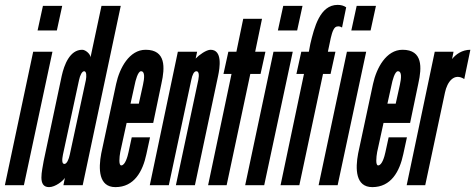

<svg xmlns="http://www.w3.org/2000/svg" viewBox="-44 -759 1948 787"><path d="M110 -634H189L211 -735H132ZM54 0 171 -547H92L-24 0Z M451 -735H372L327 -524C327 -537 307 -555 293 -555C242 -555 219 -493 209 -448L135 -99C129 -60 109 8 157 8C183 8 215 -18 222 -30L216 0H295ZM242 -125C238 -106 230 -87 220 -87C209 -87 210 -105 214 -125L280 -431C284 -450 292 -467 301 -467C311 -467 311 -447 308 -431Z M496 -196 483 -136C479 -117 469 -81 453 -81C442 -81 445 -114 449 -136L475 -255H584L618 -418C632 -481 637 -555 553 -555C486 -555 446 -480 432 -415L371 -130C359 -67 360 8 429 8C506 8 541 -56 556 -127L571 -196ZM508 -411C511 -427 521 -467 534 -467C551 -467 548 -438 542 -411L525 -334H491Z M740 -431C744 -452 751 -467 761 -467C771 -467 773 -453 769 -432L677 0H755L850 -448C857 -481 869 -555 819 -555C802 -555 772 -534 758 -519L764 -547H685L570 0H648Z M953 -682 925 -547H892L872 -456H905L809 0H885L982 -456H1024L1044 -547H1002L1030 -682Z M1095 -634H1174L1196 -735H1117ZM1039 0 1156 -547H1077L961 0Z M1183 0 1280 -456H1311L1331 -547H1300L1308 -585C1313 -610 1319 -637 1330 -647C1336 -652 1348 -653 1358 -646L1375 -729C1365 -736 1353 -739 1340 -739C1267 -739 1244 -646 1228 -579L1222 -547H1191L1171 -456H1202L1106 0Z M1396 -634H1475L1497 -735H1418ZM1340 0 1457 -547H1378L1262 0Z M1549 -196 1536 -136C1532 -117 1522 -81 1506 -81C1495 -81 1498 -114 1502 -136L1528 -255H1637L1671 -418C1685 -481 1690 -555 1606 -555C1539 -555 1499 -480 1485 -415L1424 -130C1412 -67 1413 8 1482 8C1559 8 1594 -56 1609 -127L1624 -196ZM1561 -411C1564 -427 1574 -467 1587 -467C1604 -467 1601 -438 1595 -411L1578 -334H1544Z M1884 -555C1850 -555 1824 -536 1809 -517L1815 -547H1738L1623 0H1699L1780 -380C1789 -423 1817 -462 1859 -435Z"/></svg>

Font: League Gothic Condensed Italic
Style: Regular
Weight: 400
Width: 3
Designer: Tyler Finck
Foundry: The League of Moveable Type
Version: Version 1.001;PS 001.001;hotconv 1.0.56;makeotf.lib2.0.21325